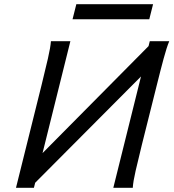

<svg xmlns="http://www.w3.org/2000/svg" viewBox="-20 -895 827 915"><path d="M688.5 -675.8 731.4 -610.4 147.5 -23.9 103.5 -85.4ZM315.4 -698.7 141.6 0H56.2L178.2 -490.2Q195.8 -561.5 208.3 -615.7Q220.7 -669.9 222.7 -698.7ZM612.8 0H520L693.8 -698.7H786.6Q774.4 -669.9 759.8 -615.7Q745.1 -561.5 727.5 -490.2L656.2 -205.6Q638.7 -134.8 626.5 -81.8Q614.3 -28.8 612.8 0ZM325.7 -803.2 343.8 -875H709.5L691.4 -803.2Z"/></svg>

Font: Andika
Style: Italic
Weight: 400
Italic angle: -14°
Designer: Victor Gaultney, Annie Olsen, Julie Remington, Don Collingsworth, Eric Hays, Becca Hirsbrunner
Foundry: SIL International
Version: Version 6.101